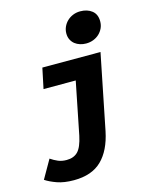

<svg xmlns="http://www.w3.org/2000/svg" viewBox="-163 -851 900 1129"><g transform="rotate(-15 287.0 -287.0)"><path d="M145 188Q85 188 43 173Q1 158 -26 140L38 28Q60 43 82.5 52.5Q105 62 134 62Q178 62 203 36Q228 10 242 -56L306 -376H110L136 -500H490L398 -42Q375 70 314.5 129Q254 188 145 188ZM422 -570Q403 -570 385.5 -575.5Q368 -581 354.5 -591.5Q341 -602 332.5 -618.5Q324 -635 324 -657Q324 -678 332.5 -697Q341 -716 356 -730.5Q371 -745 391.5 -753.5Q412 -762 436 -762Q479 -762 507 -740Q535 -718 535 -675Q535 -652 526 -633Q517 -614 502 -600Q487 -586 466.5 -578Q446 -570 422 -570Z"/></g></svg>

Font: Source Code Pro Black
Style: Italic
Weight: 900
Italic angle: -11°
Monospace: yes
Designer: Paul D. Hunt, Teo Tuominen
Foundry: Adobe Systems Incorporated
Version: Version 1.050;PS 1.000;hotconv 16.6.51;makeotf.lib2.5.65220